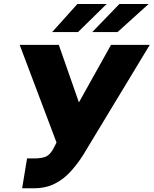

<svg xmlns="http://www.w3.org/2000/svg" viewBox="-20 -958 790 987"><path d="M93.8 9.8 119.1 -143.6H154.3Q201.2 -143.6 221.9 -156Q242.7 -168.5 259.8 -204.1L270.5 -225.6L81.1 -727.5H282.2L385.7 -431.6L550.8 -727.5H750L406.2 -159.2Q377.9 -114.7 343 -76.2Q308.1 -37.6 262 -13.9Q215.8 9.8 153.3 9.8ZM454.1 -793 593.8 -937.5H744.1L584 -793ZM248 -793 377.9 -937.5H528.3L380.9 -793Z"/></svg>

Font: Inter Tight Black
Style: Italic
Weight: 900
Italic angle: -9.39999°
Designer: Rasmus Andersson
Foundry: rsms
Version: Version 3.004; ttfautohint (v1.8.4.7-5d5b)